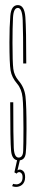

<svg xmlns="http://www.w3.org/2000/svg" viewBox="-20 -626 144 753"><path d="M53 3Q27 3 23.5 -34.5Q20 -72 20 -225H32Q32 -84 34 -46Q36 -8 53 -8Q70 -8 71 -34.5Q72 -61 72 -123Q72 -210 68.5 -243.5Q65 -277 47 -298Q26 -322.5 21.5 -349.5Q17 -376.5 17 -461Q17 -522 20.5 -564Q24 -606 50 -606Q76 -606 79.5 -558.5Q83 -511 83 -377H71Q71 -499 69 -547Q67 -595 50 -595Q33 -595 31 -556.5Q29 -518 29 -458Q29 -382 32.2 -356Q35.5 -330 53 -309.5Q76 -283 80 -247.2Q84 -211.5 84 -120Q84 -54 81 -25.5Q78 3 53 3ZM43.5 107Q37.5 107 33.2 105.8Q29 104.5 27.5 104L31.5 95Q33 95.5 36.5 96.2Q40 97 44.5 97Q53 97 60.8 90.5Q68.5 84 68.5 69Q68.5 58.5 64.2 53.8Q60 49 55.5 49Q52.5 49 49.8 50.5Q47 52 45.5 55L46.5 45Q48 42 51 40.5Q54 39 57.5 39Q65 39 71.8 45.8Q78.5 52.5 78.5 69Q78.5 79.5 75.2 86.8Q72 94 66.8 98.5Q61.5 103 55.2 105Q49 107 43.5 107ZM45.5 55 36.5 50 47.5 0H58.5Z"/></svg>

Font: Anybody UltraCondensed Thin
Style: Regular
Weight: 100
Width: 1
Designer: Tyler Finck
Foundry: Etcetera Type Company
Version: Version 1.110